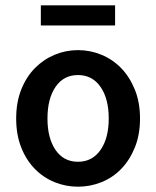

<svg xmlns="http://www.w3.org/2000/svg" viewBox="-20 -692 589 724"><path d="M274 12Q228 12 186 -5Q144 -22 111.5 -55Q79 -88 60 -136Q41 -184 41 -245Q41 -306 60 -354Q79 -402 111.5 -435Q144 -468 186 -485.5Q228 -503 274 -503Q320 -503 362.5 -485.5Q405 -468 437 -435Q469 -402 488.5 -354Q508 -306 508 -245Q508 -184 488.5 -136Q469 -88 437 -55Q405 -22 362.5 -5Q320 12 274 12ZM274 -82Q328 -82 359 -126.5Q390 -171 390 -245Q390 -320 359 -364.5Q328 -409 274 -409Q220 -409 189.5 -364.5Q159 -320 159 -245Q159 -171 189.5 -126.5Q220 -82 274 -82ZM134 -596V-672H414V-596Z"/></svg>

Font: TT Toshiba Sans Medium
Style: Regular
Weight: 500
Designer: Paul D. Hunt
Foundry: Toshiba Corporation
Version: Version 2.020;PS 2.000;hotconv 1.0.86;makeotf.lib2.5.63406